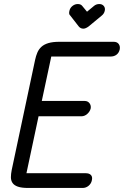

<svg xmlns="http://www.w3.org/2000/svg" viewBox="-20 -931 614 951"><path d="M328 -854Q323 -858 322.5 -864.5Q322 -871 324 -878Q327 -892 339 -901.5Q351 -911 365 -911Q380 -911 387 -902L411 -873L446 -902Q457 -911 472 -911Q486 -911 494 -901.5Q502 -892 499 -878Q496 -863 483 -853L419 -800Q404 -789 393 -789Q379 -789 370 -800ZM389 0Q406 0 419 -11Q432 -22 435 -38Q439 -55 430.5 -64Q422 -73 405 -73H111L171 -355H383Q399 -355 412 -366.5Q425 -378 429 -393Q432 -408 423.5 -419.5Q415 -431 399 -431H187L234 -651H528Q545 -651 557 -660Q569 -669 573 -686Q576 -702 568 -713Q560 -724 543 -724H274Q241 -724 219.5 -717.5Q198 -711 185 -699Q172 -687 165 -670.5Q158 -654 154 -635L38 -89Q34 -69 34 -53Q34 -37 42 -25Q50 -13 68.5 -6.5Q87 0 120 0Z"/></svg>

Font: VDS Compensated
Style: Light Italic
Weight: 300
Italic angle: -12°
Designer: artmaker
Foundry: artmaker
Version: Version 1.000 2012 initial release